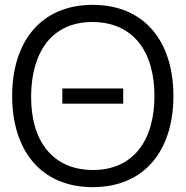

<svg xmlns="http://www.w3.org/2000/svg" viewBox="-20 -755 764 790"><path d="M361.5 15C577 15 693.5 -138.5 693.5 -360C693.5 -581.5 577 -735 361.5 -735C146.5 -735 30 -581.5 30 -360C30 -138.5 146.5 15 361.5 15ZM361.5 -55.5C192.5 -56.5 106.5 -180 108 -360C109.5 -540 192.5 -665 361.5 -664.5C530.5 -663.5 615.5 -540 615.5 -360C615.5 -180 530.5 -55 361.5 -55.5ZM487 -328.5V-391H236.5V-328.5Z"/></svg>

Font: Manrope
Style: Regular
Weight: 400
Designer: Mikhail Sharanda
Foundry: Mikhail Sharanda
Version: Version 4.505